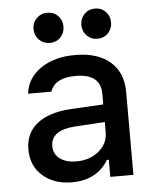

<svg xmlns="http://www.w3.org/2000/svg" viewBox="-53 -781 681 836"><g transform="rotate(-5 287.5 -363.5)"><path d="M255 -80Q314 -80 353.5 -113Q393 -146 393 -196V-240L263 -232Q156 -225 156 -155Q156 -120 183.5 -100Q211 -80 255 -80ZM228 9Q150 9 100.5 -34.5Q51 -78 51 -150Q51 -221 102.5 -262Q154 -303 249 -309L393 -317V-363Q393 -451 284 -451Q192 -451 173 -392H71Q79 -460 138.5 -501Q198 -542 289 -542Q388 -542 442.5 -494.5Q497 -447 497 -363V0H396V-75H388Q337 9 228 9ZM231.5 -623Q213 -604 185 -604Q157 -604 138 -623Q119 -642 119 -670Q119 -698 138 -717Q157 -736 185 -736Q213 -736 231.5 -717Q250 -698 250 -670Q250 -642 231.5 -623ZM439.5 -623Q421 -604 393 -604Q365 -604 346.5 -623Q328 -642 328 -670Q328 -698 346.5 -717Q365 -736 393 -736Q421 -736 439.5 -717Q458 -698 458 -670Q458 -642 439.5 -623Z"/></g></svg>

Font: Manrope Medium
Style: Medium
Weight: 500
Designer: Mikhail Sharanda
Foundry: Mikhail Sharanda
Version: Version 4.000;hotconv 1.0.109;makeotfexe 2.5.65596